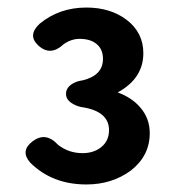

<svg xmlns="http://www.w3.org/2000/svg" viewBox="-20 -907 464 509"><path d="M209 -418Q118 -418 60 -476Q33 -507 66 -532Q101 -559 134 -523Q162 -501 199 -501Q229 -501 249 -517.5Q269 -534 269 -562Q269 -610 203 -622Q185 -624 171 -633Q155 -643 155 -658Q155 -673 169 -683Q182 -692 199 -694Q253 -707 253 -751Q253 -776 236.5 -790Q220 -804 191 -804Q169 -804 149 -790Q114 -757 82 -786Q52 -813 85 -844Q137 -887 209 -887Q272 -887 315 -855Q360 -821 360 -766Q360 -699 292 -662Q330 -648 352 -622Q377 -593 377 -554Q377 -494 327 -455Q277 -418 209 -418Z"/></svg>

Font: GenSenRounded JP B
Style: Regular
Weight: 700
Version: Version 1.501;PS 1;hotconv 16.6.51;makeotf.lib2.5.65220